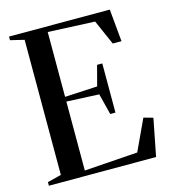

<svg xmlns="http://www.w3.org/2000/svg" viewBox="-110 -833 828 924"><g transform="rotate(-15 303.5 -371.5)"><path d="M88.5 -35.5V-708.5L20 -725V-743H522L537 -581.5H493.5L439 -705.5L205.5 -716V-393L367.5 -401.5L394 -502H420V-257H394L367.5 -362L205.5 -369.5V-26L471.5 -44.5L543.5 -199L590 -186L553.5 0H19.5V-18Z"/></g></svg>

Font: Merriweather 144pt Medium
Style: Regular
Weight: 500
Version: Version 2.100